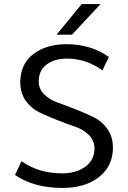

<svg xmlns="http://www.w3.org/2000/svg" viewBox="-20 -911 631 947"><path d="M259 -740 383 -891H476L335 -740ZM288 16Q148 16 54 -48L86 -116Q170 -56 288 -56Q356 -56 401 -89Q446 -122 446 -179Q446 -217 419 -244.5Q392 -272 351 -286Q310 -300 263 -318.5Q216 -337 175 -356.5Q134 -376 107 -414Q80 -452 80 -505Q80 -595 144 -644Q208 -693 308 -693Q428 -693 517 -630L485 -564Q405 -622 310 -622Q249 -622 210 -593Q171 -564 171 -509Q171 -472 198 -445.5Q225 -419 266 -404.5Q307 -390 354 -371.5Q401 -353 442 -333Q483 -313 510 -274.5Q537 -236 537 -183Q537 -92 468.5 -38Q400 16 288 16Z"/></svg>

Font: Martel Sans
Style: Regular
Weight: 400
Designer: Dan Reynolds and Mathieu Réguer
Foundry: Dan Reynolds and Mathieu Réguer
Version: Version 1.001;PS 001.001;hotconv 1.0.70;makeotf.lib2.5.58329